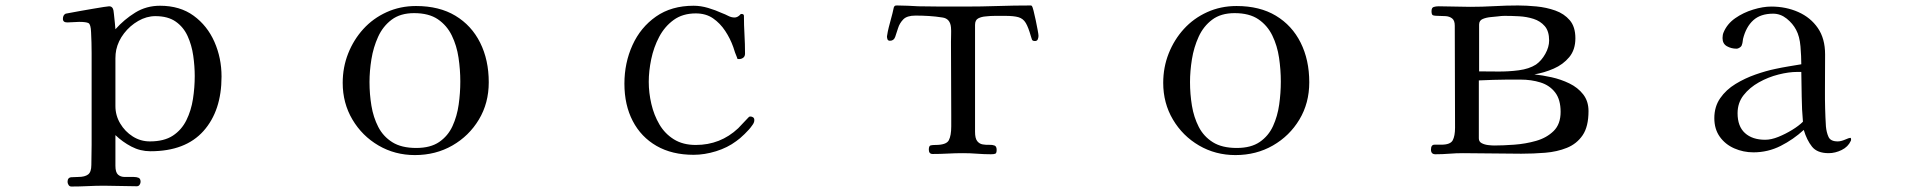

<svg xmlns="http://www.w3.org/2000/svg" viewBox="-20 -562 7040 702"><path d="M692 -284Q692 -320 686.5 -358.5Q681 -397 666 -430Q651 -463 622.5 -483Q594 -503 548 -503Q516 -503 485.5 -485.5Q455 -468 433.5 -440Q412 -412 405 -380Q402 -365 402 -349Q402 -333 402 -317Q402 -281 402 -245.5Q402 -210 402 -174Q402 -140 419.5 -110.5Q437 -81 465.5 -63Q494 -45 528 -45Q580 -45 612 -66Q644 -87 661.5 -122.5Q679 -158 685.5 -200Q692 -242 692 -284ZM790 -282Q790 -157 724 -83Q658 -9 530 -9Q493 -9 460.5 -26Q428 -43 402 -68V44Q402 68 411.5 76.5Q421 85 436 85Q451 85 469 85Q479 85 486.5 88Q494 91 494 103Q494 108 490.5 113.5Q487 119 480 119Q450 119 420.5 118Q391 117 361 117Q331 117 301 118.5Q271 120 241 120Q234 120 230.5 114Q227 108 227 103Q227 87 241 86Q255 85 266 85Q290 85 302 76Q314 67 314 41Q314 22 314.5 4Q315 -14 315 -33V-291Q315 -329 315 -367.5Q315 -406 313 -444Q312 -473 303.5 -477.5Q295 -482 269 -482Q259 -482 248 -481Q237 -480 226 -480Q210 -480 210 -493Q210 -507 220 -512Q221 -512 236 -515Q251 -518 274 -522Q297 -526 320 -530Q343 -534 359.5 -536.5Q376 -539 379 -539Q389 -539 393 -530Q395 -527 396.5 -511Q398 -495 400 -478Q402 -461 402 -455Q434 -491 474.5 -516Q515 -541 565 -541Q638 -541 688 -504.5Q738 -468 764 -409Q790 -350 790 -282Z M1663 -264Q1663 -307 1656.5 -351Q1650 -395 1632 -432Q1614 -469 1581 -491.5Q1548 -514 1494 -514Q1444 -514 1412 -490Q1380 -466 1362.5 -427.5Q1345 -389 1338 -345.5Q1331 -302 1331 -262Q1331 -218 1338 -175.5Q1345 -133 1363 -98Q1381 -63 1414.5 -42Q1448 -21 1502 -21Q1554 -21 1586 -43Q1618 -65 1634.5 -101Q1651 -137 1657 -179.5Q1663 -222 1663 -264ZM1767 -261Q1767 -185 1731 -125Q1695 -65 1634 -30Q1573 5 1497 5Q1424 5 1364 -30Q1304 -65 1268.5 -125Q1233 -185 1233 -259Q1233 -316 1253 -366.5Q1273 -417 1308.5 -456Q1344 -495 1393.5 -517.5Q1443 -540 1501 -540Q1586 -540 1645 -504.5Q1704 -469 1735.5 -406Q1767 -343 1767 -261Z M2738 -123Q2738 -117 2735.5 -112Q2733 -107 2729 -102Q2721 -90 2702.5 -72Q2684 -54 2672 -46Q2640 -22 2598 -9Q2556 4 2516 4Q2437 4 2380.5 -28.5Q2324 -61 2293.5 -119.5Q2263 -178 2263 -256Q2263 -332 2292.5 -397Q2322 -462 2378.5 -501.5Q2435 -541 2516 -541Q2542 -541 2569 -533Q2596 -525 2620 -514Q2631 -510 2642.5 -504Q2654 -498 2666 -498Q2671 -498 2676 -500.5Q2681 -503 2685 -507Q2687 -511 2691 -511Q2700 -511 2700 -504Q2700 -470 2702 -435.5Q2704 -401 2704 -366Q2704 -356 2697.5 -351Q2691 -346 2682 -346Q2674 -346 2675 -351Q2671 -360 2667.5 -370Q2664 -380 2661 -390Q2650 -421 2631.5 -449Q2613 -477 2587 -495Q2561 -513 2524 -513Q2476 -513 2443 -489Q2410 -465 2390 -427Q2370 -389 2361 -345.5Q2352 -302 2352 -263Q2352 -223 2361.5 -182Q2371 -141 2391 -107Q2411 -73 2444 -52.5Q2477 -32 2524 -32Q2614 -32 2679 -93Q2688 -102 2696.5 -111.5Q2705 -121 2715 -131Q2717 -133 2718.5 -134.5Q2720 -136 2724 -136Q2729 -136 2733.5 -133Q2738 -130 2738 -123Z M3777 -431Q3777 -425 3774.5 -418.5Q3772 -412 3764 -412Q3755 -412 3753 -417.5Q3751 -423 3749 -430Q3740 -462 3730.5 -478Q3721 -494 3704 -499Q3687 -504 3655 -504Q3637 -504 3619 -504Q3601 -504 3584 -502Q3569 -501 3557 -495Q3545 -489 3545 -471V-80Q3545 -56 3553 -46Q3561 -36 3573 -34Q3585 -32 3596.5 -32.5Q3608 -33 3616 -30Q3624 -27 3624 -14Q3624 -2 3619 0Q3614 2 3603 2Q3578 2 3552.5 0Q3527 -2 3501 -2Q3473 -2 3445.5 -0.5Q3418 1 3390 1Q3376 1 3376 -15Q3376 -29 3383 -30.5Q3390 -32 3400 -32Q3440 -32 3449 -49Q3458 -66 3458 -100V-139Q3458 -207 3457.5 -274.5Q3457 -342 3457 -409Q3457 -423 3457.5 -436Q3458 -449 3457 -462Q3454 -494 3426 -498Q3401 -502 3376.5 -503.5Q3352 -505 3327 -505Q3296 -505 3282.5 -491Q3269 -477 3263.5 -459Q3258 -441 3253 -427Q3248 -413 3234 -413Q3227 -413 3225 -418Q3223 -423 3223 -429Q3223 -432 3226 -446.5Q3229 -461 3234 -479Q3239 -497 3243 -513Q3247 -529 3248 -535Q3250 -540 3252.5 -541Q3255 -542 3260 -542Q3280 -542 3299.5 -541Q3319 -540 3338 -539Q3380 -538 3422.5 -538Q3465 -538 3507 -538Q3568 -538 3628 -540Q3688 -542 3749 -542Q3751 -542 3753 -540Q3755 -538 3759 -522.5Q3763 -507 3767 -487.5Q3771 -468 3774 -452Q3777 -436 3777 -431Z M4663 -264Q4663 -307 4656.5 -351Q4650 -395 4632 -432Q4614 -469 4581 -491.5Q4548 -514 4494 -514Q4444 -514 4412 -490Q4380 -466 4362.5 -427.5Q4345 -389 4338 -345.5Q4331 -302 4331 -262Q4331 -218 4338 -175.5Q4345 -133 4363 -98Q4381 -63 4414.5 -42Q4448 -21 4502 -21Q4554 -21 4586 -43Q4618 -65 4634.5 -101Q4651 -137 4657 -179.5Q4663 -222 4663 -264ZM4767 -261Q4767 -185 4731 -125Q4695 -65 4634 -30Q4573 5 4497 5Q4424 5 4364 -30Q4304 -65 4268.5 -125Q4233 -185 4233 -259Q4233 -316 4253 -366.5Q4273 -417 4308.5 -456Q4344 -495 4393.5 -517.5Q4443 -540 4501 -540Q4586 -540 4645 -504.5Q4704 -469 4735.5 -406Q4767 -343 4767 -261Z M5686 -153Q5686 -198 5666 -224Q5646 -250 5612.5 -260.5Q5579 -271 5539 -271H5491Q5465 -271 5439 -270Q5413 -269 5387 -268V-56Q5387 -44 5397.5 -38.5Q5408 -33 5421.5 -31.5Q5435 -30 5443 -30Q5475 -30 5516.5 -33Q5558 -36 5596.5 -47Q5635 -58 5660.5 -83Q5686 -108 5686 -153ZM5644 -414Q5644 -448 5628 -466.5Q5612 -485 5587 -493Q5562 -501 5534 -502.5Q5506 -504 5481 -504Q5475 -504 5469 -503.5Q5463 -503 5456 -502Q5447 -501 5430.5 -499.5Q5414 -498 5401 -492.5Q5388 -487 5388 -472V-301Q5416 -301 5455.5 -300.5Q5495 -300 5533 -305Q5571 -310 5596 -326Q5616 -340 5630 -365Q5644 -390 5644 -414ZM5788 -156Q5788 -99 5766.5 -67.5Q5745 -36 5709 -21.5Q5673 -7 5629.5 -3.5Q5586 0 5542 0Q5489 0 5435.5 -1Q5382 -2 5329 -2Q5304 -2 5279 0Q5254 2 5228 2Q5212 2 5212 -15Q5212 -33 5225 -33Q5238 -33 5250 -33Q5283 -33 5291.5 -49Q5300 -65 5300 -95Q5300 -188 5299.5 -281Q5299 -374 5299 -468Q5299 -487 5289.5 -494.5Q5280 -502 5266 -503Q5252 -504 5238 -504Q5225 -504 5219.5 -506Q5214 -508 5214 -521Q5214 -534 5222 -536.5Q5230 -539 5240 -539Q5269 -539 5297.5 -538Q5326 -537 5355 -537Q5399 -537 5443 -539.5Q5487 -542 5530 -542Q5561 -542 5597.5 -538.5Q5634 -535 5666.5 -523.5Q5699 -512 5719.5 -488Q5740 -464 5740 -422Q5740 -380 5717.5 -353Q5695 -326 5660.5 -311Q5626 -296 5590 -290Q5619 -287 5653 -279.5Q5687 -272 5718 -257Q5749 -242 5768.5 -217Q5788 -192 5788 -156Z M6572 -117Q6568 -162 6567.5 -207.5Q6567 -253 6566 -299H6551Q6520 -299 6482.5 -289.5Q6445 -280 6411 -261Q6377 -242 6355 -214Q6333 -186 6333 -148Q6333 -100 6360 -75.5Q6387 -51 6434 -51Q6456 -51 6482 -61.5Q6508 -72 6532.5 -87Q6557 -102 6572 -117ZM6748 -53Q6748 -49 6747 -47Q6737 -25 6713.5 -13.5Q6690 -2 6666 -2Q6624 -2 6605 -26Q6586 -50 6575 -87Q6537 -52 6490.5 -28.5Q6444 -5 6391 -5Q6354 -5 6321 -19.5Q6288 -34 6268 -62Q6248 -90 6248 -130Q6248 -172 6269.5 -203Q6291 -234 6325.5 -255Q6360 -276 6398.5 -289.5Q6437 -303 6471 -310Q6494 -315 6518 -319Q6542 -323 6566 -327Q6566 -355 6563 -392Q6560 -429 6547 -453Q6535 -476 6512.5 -494Q6490 -512 6463 -512Q6417 -512 6390.5 -488Q6364 -464 6353 -420Q6352 -415 6351.5 -409.5Q6351 -404 6349 -399Q6348 -393 6341.5 -388.5Q6335 -384 6329 -384Q6310 -384 6294 -393Q6278 -402 6278 -423Q6278 -435 6282 -444Q6295 -475 6324.5 -495.5Q6354 -516 6390 -527Q6426 -538 6456 -538Q6510 -538 6555 -518Q6600 -498 6626.5 -459.5Q6653 -421 6653 -363Q6653 -298 6652.5 -232Q6652 -166 6656 -100Q6658 -78 6665.5 -61.5Q6673 -45 6699 -45Q6711 -45 6726 -51.5Q6741 -58 6745 -58Q6748 -58 6748 -53Z"/></svg>

Font: Kaisei Decol
Style: Regular
Weight: 400
Designer: Font-Kai, 金井和夫
Foundry: KAZUO KANAI
Version: Version 5.003